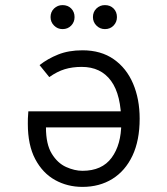

<svg xmlns="http://www.w3.org/2000/svg" viewBox="-20 -720 656 752"><path d="M303 12Q244 12 195.5 -15Q147 -42 118 -96.8Q89 -151.5 89 -235Q89 -243.5 89.2 -255.5Q89.5 -267.5 91 -284H471V-221H160Q160 -155 182.8 -118Q205.5 -81 238.8 -66Q272 -51 303 -51Q379.5 -51 417.2 -102.2Q455 -153.5 455 -238Q455 -348.5 415 -403.2Q375 -458 300 -458Q263.5 -458 233.8 -449Q204 -440 173 -418L135 -465Q166.5 -490 207.8 -506.5Q249 -523 303 -523Q375.5 -523 425.5 -488Q475.5 -453 501.2 -392.5Q527 -332 527 -255Q527 -170 498.8 -110.2Q470.5 -50.5 420 -19.2Q369.5 12 303 12ZM225 -606Q205.5 -606 191.8 -619.8Q178 -633.5 178 -653Q178 -673.5 191.8 -686.8Q205.5 -700 225 -700Q245.5 -700 258.8 -686.8Q272 -673.5 272 -653Q272 -633.5 258.8 -619.8Q245.5 -606 225 -606ZM391 -606Q371.5 -606 357.8 -619.8Q344 -633.5 344 -653Q344 -673.5 357.8 -686.8Q371.5 -700 391 -700Q411.5 -700 424.8 -686.8Q438 -673.5 438 -653Q438 -633.5 424.8 -619.8Q411.5 -606 391 -606Z"/></svg>

Font: Overpass Mono Light
Style: Regular
Weight: 300
Monospace: yes
Designer: Delve Withrington, Dave Bailey
Foundry: Delve Fonts LLC
Version: Version 4.000